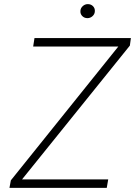

<svg xmlns="http://www.w3.org/2000/svg" viewBox="-20 -912 655 932"><path d="M25.9 0 32.7 -36.6 554.3 -686.1H141L147.4 -727.3H615.4L610.4 -690.7L87 -41.2H505.3L498.2 0ZM404.5 -823.9Q389.2 -823.9 379.1 -834.3Q369 -844.8 370.4 -859.7Q371.1 -872.5 381.7 -882.3Q392.4 -892 406.2 -892Q421.9 -892 431.8 -881.6Q441.8 -871.1 440.3 -856.2Q439.6 -843 429 -833.5Q418.3 -823.9 404.5 -823.9Z"/></svg>

Font: Inter Extra Light  BETA
Style: Italic
Weight: 200
Italic angle: 9.39999°
Designer: Rasmus Andersson
Foundry: rsms
Version: Version 3.011;git-f93a4a705